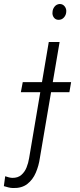

<svg xmlns="http://www.w3.org/2000/svg" viewBox="-88 -742 405 977"><path d="M160.2 -528.3H215.3L114.7 63Q109.4 101.1 94.2 136.7Q79.1 172.4 50.8 194.3Q22.5 216.3 -22.5 214.8Q-34.7 214.4 -45.9 211.4Q-57.1 208.5 -68.4 205.1L-61.5 154.8Q-53.2 157.7 -43.9 160.2Q-34.7 162.6 -25.9 163.1Q2.9 163.6 20.5 148.2Q38.1 132.8 47.1 110.1Q56.2 87.4 60.1 63ZM179.2 -680.2Q179.7 -695.8 189.7 -708.3Q199.7 -720.7 215.8 -721.7Q231.9 -721.7 241.5 -709Q251 -696.3 249 -680.7Q248 -665.5 237.8 -653.6Q227.5 -641.6 211.4 -641.1Q195.3 -640.6 186.3 -652.6Q177.2 -664.6 179.2 -680.2ZM273.9 -324.2 265.1 -272.9H18.1L27.8 -324.2Z"/></svg>

Font: Roboto Condensed Light
Style: Italic
Weight: 300
Italic angle: -12°
Designer: Christian Robertson
Foundry: Google
Version: Version 3.0; 2020